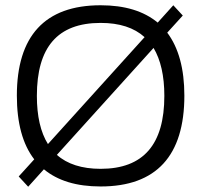

<svg xmlns="http://www.w3.org/2000/svg" viewBox="-20 -699 763 729"><path d="M362 9C270 9 199 -13 147 -56C133 -67 121 -80 110 -94L162 -152C171 -136 183 -122 196 -111L87 10L51 -29L110 -94C66 -151 44 -232 44 -336C44 -562 150 -679 362 -679C454 -679 526 -657 579 -613C592 -602 604 -589 615 -575L563 -517C553 -533 542 -546 529 -558L638 -679L674 -640L615 -575C658 -518 680 -438 680 -336C680 -108 574 9 362 9ZM120 -335C120 -258 134 -197 162 -152L529 -558C489 -594 434 -612 362 -612C198 -612 120 -519 120 -335ZM196 -111C235 -76 291 -58 362 -58C525 -58 604 -151 604 -335C604 -411 590 -472 563 -517Z"/></svg>

Font: LT Wave Alt Light
Style: Regular
Weight: 300
Designer: Daniel Lyons
Version: Version 2.5 (Glyphs App)